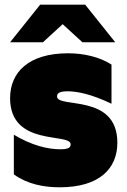

<svg xmlns="http://www.w3.org/2000/svg" viewBox="-20 -786 541 818"><path d="M234 12C405 12 480 -69 480 -178C480 -390 223 -323 223 -375C223 -388 232 -397 268 -397C310 -397 372 -384 455 -344V-511C403 -544 336 -559 270 -559C101 -559 23 -477 23 -368C23 -159 281 -222 281 -171C281 -159 274 -150 237 -150C184 -150 116 -166 39 -212V-43C96 -2 165 12 234 12ZM23 -606H163L247 -683L331 -606H471L343 -766H151Z"/></svg>

Font: Chess Sans Black
Style: Regular
Weight: 900
Designer: Wolf Bōese
Foundry: Wolf Bōese
Version: Version 7.223;Glyphs 3.3 (3306)